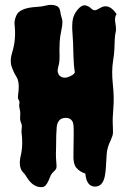

<svg xmlns="http://www.w3.org/2000/svg" viewBox="-20 -757 525 790"><path d="M282.2 -123 283.2 -197.3V-221.7Q283.2 -251 277.3 -258.8Q268.6 -272.5 250 -272Q231.4 -271.5 223.1 -260.7Q214.8 -250 213.4 -234.4Q211.9 -218.8 211.4 -200.2Q210.9 -181.6 210.9 -160.2Q209 -117.2 211.4 -93.8Q213.9 -70.3 211.4 -64Q209 -57.6 201.2 -51.3Q193.4 -44.9 188.5 -34.7Q183.6 -24.4 179.7 -13.7Q168 11.7 155.3 12.7Q117.2 16.6 89.8 -28.3Q84 -39.1 74.2 -48.8Q53.7 -71.3 66.4 -121.1Q71.3 -144.5 71.3 -169.4Q71.3 -194.3 69.3 -205.1Q67.4 -215.8 69.3 -229Q71.3 -242.2 66.4 -252.4Q61.5 -262.7 63 -279.3Q64.5 -295.9 61 -308.1Q57.6 -320.3 59.6 -330.1Q61.5 -339.8 57.1 -345.7Q52.7 -351.6 54.2 -362.8Q55.7 -374 56.6 -386.7Q59.6 -421.9 47.9 -440.4Q36.1 -459 27.8 -483.4Q19.5 -507.8 30.3 -542Q46.9 -593.8 40 -656.2Q38.1 -671.9 46.9 -692.4Q59.6 -724.6 129.9 -728.5Q152.3 -729.5 170.4 -734.4Q188.5 -739.3 206.5 -734.9Q224.6 -730.5 227.5 -711.9Q230.5 -693.4 232.9 -686.5Q235.4 -679.7 236.3 -672.9Q238.3 -660.2 232.4 -632.3Q226.6 -604.5 225.6 -585.4Q224.6 -566.4 224.6 -548.8Q226.6 -505.9 221.2 -487.8Q215.8 -469.7 217.8 -460.4Q219.7 -451.2 225.6 -445.3Q245.1 -427.7 279.3 -449.2Q284.2 -452.1 288.1 -459Q283.2 -486.3 282.2 -526.4Q281.2 -585.9 278.3 -619.6Q275.4 -653.3 279.3 -675.8Q283.2 -698.2 299.8 -717.8Q316.4 -737.3 330.6 -734.9Q344.7 -732.4 354 -723.1Q363.3 -713.9 371.1 -714.8Q378.9 -715.8 392.6 -724.6Q428.7 -746.1 460 -698.2Q450.2 -688.5 454.6 -662.6Q459 -636.7 456.1 -625.5Q453.1 -614.3 452.1 -594.2Q451.2 -574.2 450.7 -555.7Q450.2 -537.1 445.3 -506.8Q438.5 -464.8 444.3 -410.2Q450.2 -355.5 446.3 -311.5Q442.4 -267.6 444.3 -238.3Q446.3 -209 442.9 -199.2Q439.5 -189.5 435.5 -179.7Q420.9 -151.4 418.9 -122.1Q417 -97.7 416 -73.7Q415 -49.8 411.1 -31.2Q402.3 10.7 371.1 10.7Q335.9 10.7 331.1 -43Q308.6 -49.8 294.4 -66.4Q280.3 -83 282.2 -123Z"/></svg>

Font: Creepster
Style: Regular
Weight: 400
Designer: Font Diner, Inc
Foundry: Font Diner, Inc
Version: Version 1.002